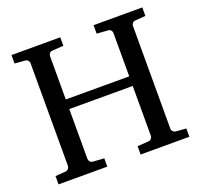

<svg xmlns="http://www.w3.org/2000/svg" viewBox="-118 -803 979 936"><g transform="rotate(-20 371.5 -335.5)"><path d="M710.9 0H458V-43L515.1 -46.9Q525.4 -47.9 530.8 -54.7Q536.1 -61.5 536.1 -68.8V-327.1H207V-68.8Q207 -61.5 212.2 -54.7Q217.3 -47.9 228 -46.9L285.2 -43V0H32.2V-43L84 -46.9Q94.7 -47.9 100.3 -54.7Q106 -61.5 106 -68.8V-602.1Q106 -609.4 100.3 -616Q94.7 -622.6 84 -623L32.2 -627V-670.9H285.2V-627L228 -623Q217.3 -622.6 212.2 -616Q207 -609.4 207 -602.1V-377H536.1V-602.1Q536.1 -609.4 530.8 -616Q525.4 -622.6 515.1 -623L458 -627V-670.9H710.9V-627L659.2 -623Q648.4 -622.6 642.8 -616Q637.2 -609.4 637.2 -602.1V-68.8Q637.2 -61.5 642.8 -54.7Q648.4 -47.9 659.2 -46.9L710.9 -43Z"/></g></svg>

Font: Abyssinica SIL
Style: Regular
Weight: 400
Designer: Victor Gaultney and Lorna Evans
Foundry: SIL International
Version: Version 2.100